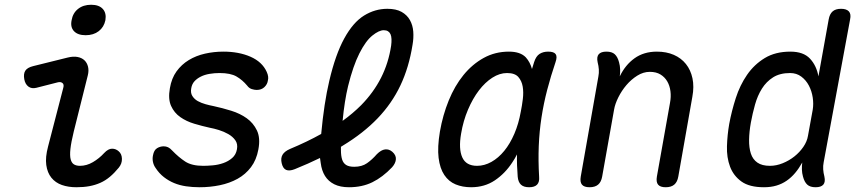

<svg xmlns="http://www.w3.org/2000/svg" viewBox="-20 -777 3640 807"><path d="M133 -408Q113 -403 99.5 -413Q86 -423 82 -444Q78 -467 86.5 -480Q95 -493 119 -499L264 -535Q288 -541 306 -537.5Q324 -534 335 -523.5Q346 -513 350 -496.5Q354 -480 349 -460L290 -224Q279 -179 276 -151Q273 -123 277 -107.5Q281 -92 291 -86Q301 -80 316 -80Q344 -80 370.5 -95.5Q397 -111 418 -134Q435 -152 451 -152Q467 -152 479 -141Q492 -130 492.5 -109.5Q493 -89 479 -72Q461 -50 442 -34Q423 -18 401.5 -8.5Q380 1 355.5 5.5Q331 10 301 10Q267 10 240 0.5Q213 -9 196 -30Q179 -51 174.5 -83.5Q170 -116 182 -161L246 -408Q250 -422 242.5 -428Q235 -434 223 -431ZM340 -629Q307 -629 291 -646Q275 -663 281 -692Q286 -722 308 -739.5Q330 -757 363 -757Q396 -757 412 -739.5Q428 -722 423 -692Q417 -663 395 -646Q373 -629 340 -629Z M819 10Q789 10 762 6Q735 2 712 -7.5Q689 -17 669 -32.5Q649 -48 634 -71Q626 -82 623 -96Q620 -110 623 -124Q627 -146 640 -154Q653 -162 668 -162Q678 -162 686.5 -158Q695 -154 704 -144Q731 -116 758.5 -98Q786 -80 834 -80Q851 -80 874 -82Q897 -84 918.5 -91.5Q940 -99 956 -113Q972 -127 976 -150Q980 -172 969 -187.5Q958 -203 939.5 -213.5Q921 -224 900 -230.5Q879 -237 862 -240Q830 -247 796.5 -257Q763 -267 737.5 -285Q712 -303 699 -332Q686 -361 694 -406Q701 -448 722 -477Q743 -506 773.5 -524.5Q804 -543 841.5 -551.5Q879 -560 919 -560Q984 -560 1033 -538.5Q1082 -517 1101 -475Q1106 -464 1107 -455Q1108 -446 1106 -439Q1104 -423 1091.5 -411Q1079 -399 1059 -399Q1050 -399 1038.5 -402.5Q1027 -406 1019 -417Q999 -441 974 -455.5Q949 -470 903 -470Q881 -470 860.5 -466.5Q840 -463 824 -455Q808 -447 797.5 -435.5Q787 -424 784 -407Q780 -387 788.5 -373.5Q797 -360 811.5 -352Q826 -344 844 -339Q862 -334 878 -331Q915 -323 952 -311.5Q989 -300 1017 -280Q1045 -260 1060 -228.5Q1075 -197 1066 -149Q1058 -105 1035 -74.5Q1012 -44 978.5 -25.5Q945 -7 904 1.5Q863 10 819 10Z M1628 -74Q1588 -32 1545 -11Q1502 10 1447 10Q1410 10 1385 -2.5Q1360 -15 1346 -37.5Q1332 -60 1328 -92Q1326 -102 1325 -113Q1276 -89 1219 -66Q1196 -57 1182.5 -63Q1169 -69 1164 -91Q1159 -112 1167.5 -126.5Q1176 -141 1199 -151Q1271 -181 1330 -214Q1342 -344 1364 -437Q1390 -548 1427 -615.5Q1464 -683 1510 -711.5Q1556 -740 1608 -740Q1645 -740 1668 -727Q1691 -714 1703 -692.5Q1715 -671 1717 -644Q1719 -617 1714 -589Q1699 -494 1663 -418Q1627 -342 1567 -279.5Q1507 -217 1421 -165Q1417 -163 1413 -160V-146Q1413 -122 1418 -106.5Q1423 -91 1435 -83.5Q1447 -76 1469 -76Q1501 -76 1522.5 -91Q1544 -106 1564 -129Q1582 -147 1598.5 -149Q1615 -151 1629 -139Q1645 -125 1644 -108Q1643 -91 1628 -74ZM1420 -269Q1463 -300 1498 -335Q1550 -388 1581.5 -450Q1613 -512 1624 -585Q1626 -600 1625.5 -612.5Q1625 -625 1621.5 -633Q1618 -641 1611 -645.5Q1604 -650 1593 -650Q1573 -650 1545 -627.5Q1517 -605 1490.5 -552.5Q1464 -500 1443 -415Q1428 -353 1420 -269Z M1960 10Q1924 10 1895 -2Q1866 -14 1847.5 -41.5Q1829 -69 1823.5 -113.5Q1818 -158 1829 -224Q1841 -293 1866 -354.5Q1891 -416 1928 -461.5Q1965 -507 2013 -533.5Q2061 -560 2119 -560Q2167 -560 2190 -536Q2208 -516 2216 -487Q2220 -501 2225 -516Q2233 -541 2248 -550.5Q2263 -560 2284 -560Q2308 -560 2315.5 -549.5Q2323 -539 2315 -516Q2295 -457 2280 -399.5Q2265 -342 2256 -283.5Q2247 -225 2244.5 -163.5Q2242 -102 2246 -34Q2248 -12 2237.5 -1Q2227 10 2204 10Q2181 10 2169.5 -1Q2158 -12 2156 -34Q2152 -82 2153 -128Q2144 -110 2133 -94Q2103 -48 2060 -19Q2017 10 1960 10ZM1985 -80Q2016 -80 2045.5 -96.5Q2075 -113 2099.5 -143Q2124 -173 2142 -215Q2160 -257 2169 -308Q2174 -332 2177.5 -360.5Q2181 -389 2177 -413Q2173 -437 2158.5 -453.5Q2144 -470 2111 -470Q2080 -470 2049.5 -450.5Q2019 -431 1993 -397Q1967 -363 1947 -316Q1927 -269 1918 -215Q1907 -151 1923 -115.5Q1939 -80 1985 -80Z M2529 -560Q2552 -560 2564 -549Q2576 -538 2582 -515Q2586 -501 2586.5 -485.5Q2587 -470 2585 -456Q2608 -504 2647 -532Q2686 -560 2741 -560Q2781 -560 2812 -546.5Q2843 -533 2863 -508Q2883 -483 2890.5 -448Q2898 -413 2890 -370L2831 -35Q2827 -12 2814 -1Q2801 10 2778 10Q2755 10 2746 -1Q2737 -12 2741 -35L2796 -344Q2801 -370 2798 -393.5Q2795 -417 2784.5 -435Q2774 -453 2756 -464Q2738 -475 2711 -475Q2684 -475 2658.5 -459Q2633 -443 2613 -419.5Q2593 -396 2579 -368Q2565 -340 2561 -316L2511 -35Q2507 -12 2494 -1Q2481 10 2458 10Q2435 10 2426 -1Q2417 -12 2421 -35L2495 -455Q2498 -470 2497 -485Q2496 -500 2492 -515Q2487 -538 2496.5 -549Q2506 -560 2529 -560Z M3442 -95Q3439 -80 3440 -65Q3441 -50 3445 -35Q3450 -12 3440.5 -1Q3431 10 3408 10Q3385 10 3373 -1Q3361 -12 3355 -35Q3351 -49 3350.5 -64.5Q3350 -80 3352 -94Q3338 -69 3322 -50Q3306 -31 3286.5 -17.5Q3267 -4 3243.5 3Q3220 10 3191 10Q3130 10 3096.5 -14Q3063 -38 3048.5 -76.5Q3034 -115 3035.5 -162.5Q3037 -210 3045 -256Q3055 -310 3072.5 -364.5Q3090 -419 3120 -462.5Q3150 -506 3194.5 -533Q3239 -560 3302 -560Q3357 -560 3384.5 -530.5Q3412 -501 3420 -456L3463 -695Q3467 -718 3479.5 -729Q3492 -740 3515 -740Q3538 -740 3548 -729Q3558 -718 3553 -695ZM3216 -80Q3243 -80 3270 -91Q3297 -102 3319 -119.5Q3341 -137 3356.5 -159.5Q3372 -182 3376 -206L3396 -316Q3400 -340 3396 -367Q3392 -394 3380 -417Q3368 -440 3348 -455Q3328 -470 3301 -470Q3258 -470 3229.5 -452Q3201 -434 3182.5 -404.5Q3164 -375 3153.5 -337.5Q3143 -300 3136 -262Q3129 -223 3128.5 -189.5Q3128 -156 3136 -131.5Q3144 -107 3163.5 -93.5Q3183 -80 3216 -80Z"/></svg>

Font: Maple Mono NL
Style: Italic
Weight: 400
Italic angle: -10°
Monospace: yes
Designer: subframe7536
Version: Version 7.000